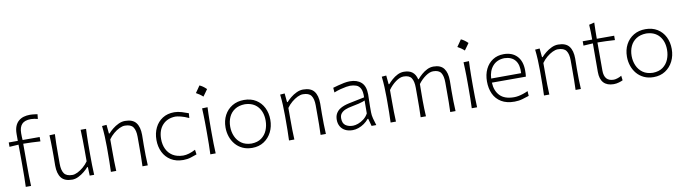

<svg xmlns="http://www.w3.org/2000/svg" viewBox="-34 -1422 7440 2090"><g transform="rotate(-10 3685.5 -377.5)"><path d="M127 0H185.5Q182.6 -57.1 181.9 -110.1Q181.2 -163.1 181.2 -226.1V-467.3Q228 -466.8 274.9 -465.1Q321.8 -463.4 370.1 -460V-508.3H181.6Q180.2 -518.1 179.4 -540.8Q178.7 -563.5 178.7 -583Q178.7 -649.9 209.5 -683.3Q240.2 -716.8 309.6 -716.8Q327.1 -716.8 348.1 -713.4Q369.1 -710 384.8 -705.1L390.1 -756.8Q380.4 -758.3 365.7 -760.3Q351.1 -762.2 335.7 -763.7Q320.3 -765.1 307.1 -765.1Q270.5 -765.1 238.3 -755.9Q206.1 -746.6 181.2 -725.3Q156.2 -704.1 142.3 -669.2Q128.4 -634.3 128.4 -583Q128.4 -563.5 128.4 -545.2Q128.4 -526.9 128.4 -508.3H28.3V-460L128.9 -466.3Q129.4 -412.6 129.9 -366.2Q130.4 -319.8 130.4 -276.9V-226.1Q130.4 -163.1 129.9 -110.1Q129.4 -57.1 127 0Z M639.6 10.3Q674.3 10.3 709.2 -7.1Q744.1 -24.4 773.9 -48.8Q803.7 -73.2 822.3 -95.2H830.1L833.5 0H882.8Q879.9 -57.1 878.9 -110.1Q877.9 -163.1 877.9 -226.1V-278.3Q877.9 -321.3 878.4 -359.1Q878.9 -397 879.9 -433.6Q880.9 -470.2 882.8 -508.3H822.8Q825.2 -451.2 826.4 -397.7Q827.6 -344.2 827.6 -282.2V-159.2Q804.2 -125.5 772.2 -98.4Q740.2 -71.3 708 -55.4Q675.8 -39.6 650.9 -39.6Q584.5 -39.6 559.3 -75.9Q534.2 -112.3 534.2 -183.1V-282.2Q534.2 -344.2 534.9 -398.9Q535.6 -453.6 538.6 -510.7L478.5 -508.3Q480.5 -470.2 481.4 -433.6Q482.4 -397 482.9 -359.1Q483.4 -321.3 483.4 -278.3Q483.4 -255.4 482.9 -230.5Q482.4 -205.6 482.4 -172.4Q482.4 -84 519 -36.9Q555.7 10.3 639.6 10.3Z M1067.9 0H1127Q1124 -57.1 1123.3 -109.9Q1122.6 -162.6 1122.6 -224.6V-349.6Q1146.5 -383.8 1178.5 -410.6Q1210.4 -437.5 1243.4 -453.4Q1276.4 -469.2 1303.2 -469.2Q1369.6 -469.2 1395 -433.1Q1420.4 -397 1420.4 -326.2V-224.6Q1420.4 -162.6 1419.9 -109.9Q1419.4 -57.1 1417 0H1475.6Q1472.2 -57.1 1471.4 -110.1Q1470.7 -163.1 1470.7 -226.1Q1470.7 -247.6 1471.4 -275.9Q1472.2 -304.2 1472.2 -336.9Q1472.2 -425.3 1435.5 -472.4Q1398.9 -519.5 1314.5 -519.5Q1277.8 -519.5 1241.7 -502.4Q1205.6 -485.4 1175.5 -460.9Q1145.5 -436.5 1126.5 -414.6H1119.1L1109.9 -512.2L1059.6 -508.3Q1066.4 -450.7 1069.1 -391.6Q1071.8 -332.5 1071.8 -277.3V-226.1Q1071.8 -163.1 1071 -110.1Q1070.3 -57.1 1067.9 0Z M1868.2 9.8Q1912.6 9.8 1951.9 -2.7Q1991.2 -15.1 2018.6 -25.4L2011.2 -78.1Q1974.6 -58.6 1939.9 -48.3Q1905.3 -38.1 1874.5 -38.1Q1805.2 -39.6 1759.5 -68.4Q1713.9 -97.2 1690.9 -146Q1668 -194.8 1668 -255.9Q1668 -354.5 1720.9 -411.6Q1773.9 -468.8 1862.8 -470.7Q1882.3 -470.7 1921.6 -461.2Q1960.9 -451.7 2010.3 -428.7L2014.2 -481.4Q1984.4 -493.2 1941.2 -506.3Q1897.9 -519.5 1858.9 -519.5Q1782.7 -519.5 1728.5 -484.6Q1674.3 -449.7 1645.3 -389.9Q1616.2 -330.1 1616.2 -254.9Q1616.2 -180.7 1645.5 -120.6Q1674.8 -60.5 1731.2 -25.4Q1787.6 9.8 1868.2 9.8Z M2180.2 -759.1Q2166.8 -739.2 2154.2 -720.9Q2141.5 -702.7 2128.1 -683.9Q2147.5 -673.7 2166.5 -660.5Q2185.6 -647.4 2202.2 -631.8Q2216.2 -650.6 2229.4 -669.1Q2242.5 -687.6 2255.4 -705.9Q2233.4 -727.4 2214.9 -740Q2196.3 -752.6 2180.2 -759.1ZM2167 0H2226.1Q2223.1 -57.1 2222.2 -110.1Q2221.2 -163.1 2221.2 -226.1V-277.3Q2221.2 -320.8 2221.7 -359.4Q2222.2 -397.9 2223.1 -434.8Q2224.1 -471.7 2226.1 -510.3L2165.5 -508.3Q2167.5 -470.2 2168.7 -433.6Q2169.9 -397 2170.4 -358.9Q2170.9 -320.8 2170.9 -277.3V-226.1Q2170.9 -163.1 2170.2 -110.1Q2169.4 -57.1 2167 0Z M2629.9 -37.6Q2562.5 -39.1 2518.8 -70.3Q2475.1 -101.6 2453.6 -151.4Q2432.1 -201.2 2432.1 -257.8Q2432.1 -317.4 2454.1 -365.2Q2476.1 -413.1 2520.3 -441.7Q2564.5 -470.2 2629.9 -471.7Q2722.2 -469.2 2772.9 -410.9Q2823.7 -352.5 2823.7 -257.8Q2823.7 -201.2 2803.2 -151.4Q2782.7 -101.6 2739.7 -70.3Q2696.8 -39.1 2629.9 -37.6ZM2629.9 10.3Q2704.1 10.3 2759.3 -25.6Q2814.5 -61.5 2845 -122.3Q2875.5 -183.1 2875.5 -257.8Q2875.5 -332 2845.9 -391.4Q2816.4 -450.7 2761.2 -485.1Q2706.1 -519.5 2629.4 -519.5Q2555.2 -519.5 2499 -485.8Q2442.9 -452.1 2411.6 -393.1Q2380.4 -334 2380.4 -257.8Q2380.4 -204.6 2397 -156.2Q2413.6 -107.9 2445.3 -70.6Q2477.1 -33.2 2523.4 -11.5Q2569.8 10.3 2629.9 10.3Z M3036.6 0H3095.7Q3092.8 -57.1 3092 -109.9Q3091.3 -162.6 3091.3 -224.6V-349.6Q3115.2 -383.8 3147.2 -410.6Q3179.2 -437.5 3212.2 -453.4Q3245.1 -469.2 3272 -469.2Q3338.4 -469.2 3363.8 -433.1Q3389.2 -397 3389.2 -326.2V-224.6Q3389.2 -162.6 3388.7 -109.9Q3388.2 -57.1 3385.7 0H3444.3Q3440.9 -57.1 3440.2 -110.1Q3439.5 -163.1 3439.5 -226.1Q3439.5 -247.6 3440.2 -275.9Q3440.9 -304.2 3440.9 -336.9Q3440.9 -425.3 3404.3 -472.4Q3367.7 -519.5 3283.2 -519.5Q3246.6 -519.5 3210.4 -502.4Q3174.3 -485.4 3144.3 -460.9Q3114.3 -436.5 3095.2 -414.6H3087.9L3078.6 -512.2L3028.3 -508.3Q3035.2 -450.7 3037.8 -391.6Q3040.5 -332.5 3040.5 -277.3V-226.1Q3040.5 -163.1 3039.8 -110.1Q3039.1 -57.1 3036.6 0Z M3751.5 -37.1Q3701.7 -37.1 3669.4 -60.1Q3637.2 -83 3637.2 -137.7Q3637.2 -172.4 3655.5 -193.6Q3673.8 -214.8 3703.9 -226.8Q3733.9 -238.8 3769 -245.1Q3822.8 -255.4 3852.5 -262.7Q3882.3 -270 3897.7 -275.6Q3913.1 -281.2 3922.4 -285.6L3921.4 -142.6Q3901.9 -106.9 3871.3 -83.5Q3840.8 -60.1 3808.6 -48.6Q3776.4 -37.1 3751.5 -37.1ZM3740.7 9.8Q3771.5 9.8 3804.7 -1.7Q3837.9 -13.2 3867.9 -34.2Q3897.9 -55.2 3919.9 -82.5H3926.8L3949.2 0H4001.5Q3987.8 -42 3978.5 -78.1Q3969.2 -114.3 3969.2 -146V-216.8Q3969.2 -251.5 3970.7 -286.1Q3972.2 -320.8 3972.2 -343.3Q3972.2 -436 3925.5 -477.8Q3878.9 -519.5 3799.8 -519.5Q3770 -519.5 3734.9 -512.7Q3699.7 -505.9 3666.7 -496.8Q3633.8 -487.8 3610.4 -481L3614.3 -428.7Q3652.3 -443.8 3688 -453.1Q3723.6 -462.4 3751.2 -466.8Q3778.8 -471.2 3793.5 -471.2Q3830.6 -471.2 3860.8 -460.4Q3891.1 -449.7 3908.2 -417.5Q3925.3 -385.3 3922.9 -320.3L3749.5 -284.7Q3723.6 -279.3 3695.3 -269.5Q3667 -259.8 3642.6 -242.7Q3618.2 -225.6 3602.8 -198.2Q3587.4 -170.9 3587.4 -130.4Q3587.4 -89.4 3605.5 -57.6Q3623.5 -25.9 3657.7 -8.1Q3691.9 9.8 3740.7 9.8Z M4818.8 0H4877.4Q4874 -57.1 4873.3 -110.1Q4872.6 -163.1 4872.6 -226.1Q4872.6 -247.6 4873.3 -275.9Q4874 -304.2 4874 -336.9Q4874 -425.3 4838.4 -472.4Q4802.7 -519.5 4724.1 -519.5Q4687.5 -519.5 4653.8 -502.9Q4620.1 -486.3 4591.8 -461.4Q4563.5 -436.5 4542.5 -411.6H4537.1Q4524.9 -464.8 4490.7 -492.2Q4456.5 -519.5 4397 -519.5Q4360.4 -519.5 4326.4 -502.4Q4292.5 -485.4 4264.9 -460.9Q4237.3 -436.5 4218.3 -414.6H4210.9L4201.7 -512.2L4151.4 -508.3Q4158.2 -450.7 4160.9 -391.6Q4163.6 -332.5 4163.6 -277.3V-226.1Q4163.6 -163.1 4162.8 -110.1Q4162.1 -57.1 4159.7 0H4218.8Q4215.8 -57.1 4215.1 -109.9Q4214.4 -162.6 4214.4 -224.6V-349.6Q4250 -400.4 4297.4 -434.8Q4344.7 -469.2 4384.8 -469.2Q4447.8 -469.2 4471.4 -433.1Q4495.1 -397 4495.1 -326.2V-224.6Q4495.1 -162.6 4494.6 -109.9Q4494.1 -57.1 4491.7 0H4550.3Q4547.9 -44.9 4546.4 -86.7Q4544.9 -128.4 4544.9 -174.3Q4544.9 -199.7 4545.2 -233.2Q4545.4 -266.6 4545.7 -299.8Q4545.9 -333 4546.4 -357.4Q4582 -405.3 4627.7 -437.3Q4673.3 -469.2 4711.9 -469.2Q4774.4 -469.2 4798.1 -433.1Q4821.8 -397 4821.8 -326.2V-224.6Q4821.8 -162.6 4821.5 -109.9Q4821.3 -57.1 4818.8 0Z M5069.9 -759.1Q5056.4 -739.2 5043.8 -720.9Q5031.2 -702.7 5017.8 -683.9Q5037.1 -673.7 5056.2 -660.5Q5075.2 -647.4 5091.9 -631.8Q5105.9 -650.6 5119 -669.1Q5132.2 -687.6 5145.1 -705.9Q5123 -727.4 5104.5 -740Q5086 -752.6 5069.9 -759.1ZM5056.6 0H5115.7Q5112.8 -57.1 5111.8 -110.1Q5110.8 -163.1 5110.8 -226.1V-277.3Q5110.8 -320.8 5111.3 -359.4Q5111.8 -397.9 5112.8 -434.8Q5113.8 -471.7 5115.7 -510.3L5055.2 -508.3Q5057.1 -470.2 5058.3 -433.6Q5059.6 -397 5060.1 -358.9Q5060.5 -320.8 5060.5 -277.3V-226.1Q5060.5 -163.1 5059.8 -110.1Q5059.1 -57.1 5056.6 0Z M5528.8 10.3Q5576.2 10.3 5618.4 -2.4Q5660.6 -15.1 5690.4 -24.9L5687 -78.1Q5659.7 -65.4 5632.3 -56.4Q5605 -47.4 5579.6 -42.7Q5554.2 -38.1 5532.2 -38.1Q5427.7 -38.1 5376.2 -91.6Q5324.7 -145 5320.8 -236.3H5696.3Q5698.7 -252 5699.5 -268.3Q5700.2 -284.7 5700.2 -304.2Q5700.2 -407.2 5646.5 -463.4Q5592.8 -519.5 5500 -519.5Q5430.2 -519.5 5378.4 -485.8Q5326.7 -452.1 5298.3 -393.1Q5270 -334 5270 -257.8Q5270 -180.2 5298.1 -119.6Q5326.2 -59.1 5383.8 -24.4Q5441.4 10.3 5528.8 10.3ZM5652.3 -282.7 5320.8 -281.7Q5324.7 -366.7 5371.6 -419.9Q5418.5 -473.1 5501 -475.1Q5580.1 -472.7 5619.1 -424.1Q5658.2 -375.5 5652.3 -282.7Z M5855 0H5914.1Q5911.1 -57.1 5910.4 -109.9Q5909.7 -162.6 5909.7 -224.6V-349.6Q5933.6 -383.8 5965.6 -410.6Q5997.6 -437.5 6030.5 -453.4Q6063.5 -469.2 6090.3 -469.2Q6156.7 -469.2 6182.1 -433.1Q6207.5 -397 6207.5 -326.2V-224.6Q6207.5 -162.6 6207 -109.9Q6206.5 -57.1 6204.1 0H6262.7Q6259.3 -57.1 6258.5 -110.1Q6257.8 -163.1 6257.8 -226.1Q6257.8 -247.6 6258.5 -275.9Q6259.3 -304.2 6259.3 -336.9Q6259.3 -425.3 6222.7 -472.4Q6186 -519.5 6101.6 -519.5Q6064.9 -519.5 6028.8 -502.4Q5992.7 -485.4 5962.6 -460.9Q5932.6 -436.5 5913.6 -414.6H5906.2L5897 -512.2L5846.7 -508.3Q5853.5 -450.7 5856.2 -391.6Q5858.9 -332.5 5858.9 -277.3V-226.1Q5858.9 -163.1 5858.2 -110.1Q5857.4 -57.1 5855 0Z M6625 10.3Q6654.3 10.3 6683.3 1.7Q6712.4 -6.8 6726.6 -14.6L6720.2 -65.9Q6701.2 -53.7 6675.8 -45.7Q6650.4 -37.6 6633.8 -37.6Q6580.6 -37.6 6554.4 -67.4Q6528.3 -97.2 6528.3 -156.7V-467.3Q6575.2 -466.8 6624 -465.1Q6672.9 -463.4 6720.2 -460V-508.3H6528.3Q6528.3 -557.6 6529.1 -597.2Q6529.8 -636.7 6531.7 -687.5L6473.1 -672.9Q6475.6 -630.4 6476.6 -591.1Q6477.5 -551.8 6477.5 -508.3H6372.6V-460L6477.5 -466.3Q6477.5 -407.2 6477.1 -324.5Q6476.6 -241.7 6476.6 -150.4Q6476.6 -70.3 6514.6 -30Q6552.7 10.3 6625 10.3Z M7066.9 -37.6Q6999.5 -39.1 6955.8 -70.3Q6912.1 -101.6 6890.6 -151.4Q6869.1 -201.2 6869.1 -257.8Q6869.1 -317.4 6891.1 -365.2Q6913.1 -413.1 6957.3 -441.7Q7001.5 -470.2 7066.9 -471.7Q7159.2 -469.2 7210 -410.9Q7260.7 -352.5 7260.7 -257.8Q7260.7 -201.2 7240.2 -151.4Q7219.7 -101.6 7176.8 -70.3Q7133.8 -39.1 7066.9 -37.6ZM7066.9 10.3Q7141.1 10.3 7196.3 -25.6Q7251.5 -61.5 7282 -122.3Q7312.5 -183.1 7312.5 -257.8Q7312.5 -332 7283 -391.4Q7253.4 -450.7 7198.2 -485.1Q7143.1 -519.5 7066.4 -519.5Q6992.2 -519.5 6936 -485.8Q6879.9 -452.1 6848.6 -393.1Q6817.4 -334 6817.4 -257.8Q6817.4 -204.6 6834 -156.2Q6850.6 -107.9 6882.3 -70.6Q6914.1 -33.2 6960.4 -11.5Q7006.8 10.3 7066.9 10.3Z"/></g></svg>

Font: Pinar-VF-FD
Style: Regular
Weight: 300
Designer: Amin Abedi
Version: Version 3.0